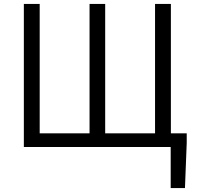

<svg xmlns="http://www.w3.org/2000/svg" viewBox="-20 -752 1006 982"><path d="M102 0H853V210H926L935 -21V-70H854V-732H773V-70H518V-732H438V-70H183V-732H102Z"/></svg>

Font: Source Han Sans JP Normal
Style: Regular
Weight: 350
Designer: Ryoko NISHIZUKA 西塚涼子 (kana, bopomofo & ideographs); Paul D. Hunt (Latin, Greek & Cyrillic); Sandoll Communications 산돌커뮤니
Foundry: Adobe
Version: Version 2.002;hotconv 1.0.116;makeotfexe 2.5.65601